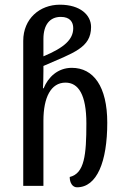

<svg xmlns="http://www.w3.org/2000/svg" viewBox="-20 -792 519 818"><path d="M308 6C393 6 437 -103 437 -269C437 -424 378 -503 286 -503C226 -503 185 -463 166 -416H163C164 -425 165 -462 165 -489V-511C293 -567 368 -588 368 -677C368 -728 322 -772 235 -772C149 -772 79 -712 79 -618V0H165V-278C165 -377 197 -440 259 -440C314 -440 348 -389 348 -266C348 -132 340 -53 277 -38C277 -13 289 6 308 6ZM165 -552V-626C165 -686 192 -720 239 -720C279 -720 292 -697 292 -672C292 -624 254 -589 165 -552Z"/></svg>

Font: Noto Serif Georgian ExtraCondensed
Style: Regular
Weight: 400
Width: 2
Designer: Monotype Design Team, Akaki Razmadze
Foundry: Google LLC
Version: Version 2.003